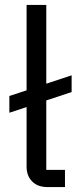

<svg xmlns="http://www.w3.org/2000/svg" viewBox="-20 -760 318 780"><path d="M173 0Q133 0 110.5 -23Q88 -46 88 -83V-325L18 -302V-370L88 -393V-740H168V-420L271 -454V-386L168 -352V-70H244V0Z"/></svg>

Font: Anuphan
Style: Regular
Weight: 400
Designer: Mike Abbink, Paul van der Laan, Pieter van Rosmalen, Mint Tantisuwanna
Foundry: Bold Monday; Cadson Demak
Version: Version 3.002;hotconv 1.0.109;makeotfexe 2.5.65596